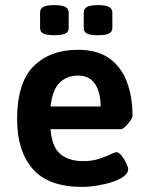

<svg xmlns="http://www.w3.org/2000/svg" viewBox="-20 -725 579 752"><path d="M364 -587Q334 -587 321 -593.5Q308 -600 308 -615V-676Q308 -691 321 -698Q334 -705 364 -705Q393 -705 406.5 -698Q420 -691 420 -676V-615Q420 -600 406.5 -593.5Q393 -587 364 -587ZM193 -587Q163 -587 150 -593.5Q137 -600 137 -615V-676Q137 -691 150 -698Q163 -705 193 -705Q222 -705 235.5 -698Q249 -691 249 -676V-615Q249 -600 235.5 -593.5Q222 -587 193 -587ZM302 7Q170 7 108.5 -63Q47 -133 47 -258Q47 -401 111.5 -465.5Q176 -530 286 -530Q361 -530 408 -496.5Q455 -463 477 -404.5Q499 -346 499 -271Q499 -264 490 -251.5Q481 -239 470.5 -229Q460 -219 454 -219H178Q183 -150 216 -122Q249 -94 306 -94Q342 -94 368.5 -103Q395 -112 412.5 -120.5Q430 -129 436 -129Q445 -129 456 -115.5Q467 -102 474.5 -86Q482 -70 482 -62Q482 -47 464.5 -34Q447 -21 419 -12Q391 -3 360 2Q329 7 302 7ZM178 -308H374Q374 -364 352 -396.5Q330 -429 285 -429Q242 -429 213.5 -401Q185 -373 178 -308Z"/></svg>

Font: Asap SemiBold
Style: Regular
Weight: 600
Designer: Pablo Cosgaya
Foundry: Omnibus-Type
Version: Version 3.001; ttfautohint (v1.8.3)